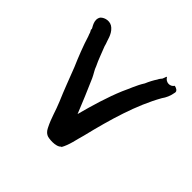

<svg xmlns="http://www.w3.org/2000/svg" viewBox="-145 -653 846 846"><g transform="rotate(45 278.5 -230.0)"><path d="M47 -487C30 -461 55 -432 56 -426V-420C59 -414 63 -409 64 -402L68 -392C82 -346 102 -296 121 -252C141 -201 160 -149 182 -98C198 -61 207 -21 227 18C231 25 235 36 250 44C259 50 312 56 328 36L329 38C348 5 353 -33 364 -69C396 -201 433 -327 490 -428C501 -443 510 -462 514 -487V-490C514 -498 505 -504 492 -507C480 -488 452 -489 440 -510L439 -509L438 -510C436 -503 434 -499 431 -491C427 -486 422 -481 418 -472C409 -459 398 -438 391 -421C371 -390 360 -357 345 -326C318 -262 296 -188 277 -116C256 -169 234 -220 211 -273C203 -291 191 -307 186 -323C172 -351 163 -380 150 -411C148 -418 146 -427 142 -436L136 -454C131 -467 125 -479 113 -490C93 -509 62 -503 47 -487Z"/></g></svg>

Font: Scribbler
Style: Blk
Weight: 900
Designer: Mew Too
Foundry: Cannot Into Space Fonts
Version: Version 1.001